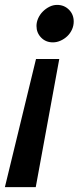

<svg xmlns="http://www.w3.org/2000/svg" viewBox="-27 -732 321 784"><path d="M215 -491Q191 -360 167 -229.5Q143 -99 119 32H-7Q25 -99 56.5 -229.5Q88 -360 120 -491ZM206 -712Q235 -712 254.5 -692.5Q274 -673 274 -644Q274 -627 267 -611.5Q260 -596 248 -584.5Q236 -573 220.5 -566Q205 -559 189 -559Q160 -559 141 -578.5Q122 -598 122 -626Q122 -642 129 -657.5Q136 -673 148 -685Q160 -697 175 -704.5Q190 -712 206 -712Z"/></svg>

Font: Rosa Sans SemiBold
Style: Italic
Weight: 600
Italic angle: -12°
Designer: Pentagram / MCKL
Foundry: Pentagram / MCKL
Version: Version 1.005;September 16, 2019;FontCreator 11.5.0.2425 64-